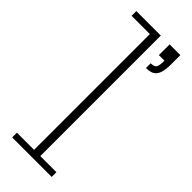

<svg xmlns="http://www.w3.org/2000/svg" viewBox="-201 -608 632 632"><g transform="rotate(45 115.5 -291.5)"><path d="M16 0V-22H96V-561H11V-583H125V-22H200V0ZM166 -473V-495Q183 -495 187.5 -503Q192 -511 192 -533H166V-583H216V-539Q216 -517 211.5 -502Q207 -487 196.5 -480Q186 -473 166 -473Z"/></g></svg>

Font: Rokkitt Thin
Style: Regular
Weight: 250
Version: Version 3.103